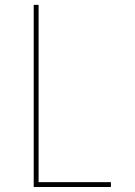

<svg xmlns="http://www.w3.org/2000/svg" viewBox="-20 -750 540 770"><path d="M134.8 -730.5V-19.5H424.8V0H115.2V-730.5Z"/></svg>

Font: Mgen+ 1mn thin
Style: Regular
Weight: 100
Designer: [Source Han Sans]
Ryoko NISHIZUKA  (kana & ideographs); Paul D. Hunt (Latin, Greek & Cyrillic); Wenlong ZHANG  (bopomofo
Version: Version 1.059.20150602